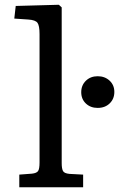

<svg xmlns="http://www.w3.org/2000/svg" viewBox="-20 -786 500 806"><path d="M61 0V-53L114 -57Q133 -59 139.5 -67.5Q146 -76 146 -104V-643Q146 -678 137.5 -690Q129 -702 99 -704L40 -708L46 -761L227 -766L239 -755V-101Q239 -78 244.5 -68Q250 -58 272 -56L329 -53V0ZM390 -333Q360 -333 340.5 -351.5Q321 -370 321 -399Q321 -428 340.5 -447Q360 -466 390 -466Q420 -466 440 -447.5Q460 -429 460 -400Q460 -371 440.5 -352Q421 -333 390 -333Z"/></svg>

Font: Literata 7pt
Style: Regular
Weight: 400
Designer: Latin by Veronika Burian and Jose Scaglione. Greek by Irene Vlachou. Cyrillic by Vera Evstafieva.
Foundry: TypeTogether
Version: Version 3.002